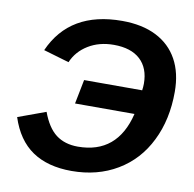

<svg xmlns="http://www.w3.org/2000/svg" viewBox="-79 -778 877 868"><g transform="rotate(10 359.5 -344.0)"><path d="M395 -585Q328.1 -585 278.1 -554.4Q228 -523.9 206.1 -472.2L88.4 -506.8Q173.3 -698.2 413.1 -698.2Q505.4 -698.2 570.1 -665.5Q634.8 -632.8 668.7 -571.3Q702.6 -509.8 702.6 -423.3Q702.6 -295.9 653.8 -197.8Q605 -98.6 513.9 -44.4Q422.9 9.8 304.2 9.8Q194.8 9.8 124 -38.3Q53.2 -86.4 20.5 -187.5L147.5 -233.9Q172.9 -164.6 213.1 -134Q253.4 -103.5 313.5 -103.5Q403.8 -103.5 460.7 -151.1Q517.6 -198.7 540.5 -293.5H267.6L289.6 -404.8H556.2Q557.1 -412.1 557.9 -419.7Q558.6 -427.2 558.6 -435.1Q558.6 -506.8 516.4 -545.9Q474.1 -585 395 -585Z"/></g></svg>

Font: Arimo
Style: Italic
Weight: 400
Italic angle: -12°
Designer: Steve Matteson
Foundry: Monotype Imaging Inc.
Version: Version 1.33